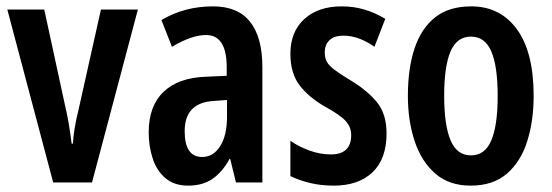

<svg xmlns="http://www.w3.org/2000/svg" viewBox="-20 -573 1735 603"><path d="M147 0 3 -543H119L184 -243Q191 -214 196 -184Q201 -154 205 -122H209Q210 -143 214.5 -170.5Q219 -198 227 -230L297 -543H413L269 0Z M649 -553Q727 -553 765.5 -504.5Q804 -456 804 -362V0H721L703 -74H701Q678 -32 647 -11Q616 10 571 10Q527 10 499.5 -13.5Q472 -37 459.5 -75.5Q447 -114 447 -157Q447 -240 493.5 -284.5Q540 -329 627 -332L692 -335V-362Q692 -463 627 -463Q582 -463 520 -426L487 -510Q559 -553 649 -553ZM652 -256Q560 -251 560 -161Q560 -80 615 -80Q650 -80 671.5 -114Q693 -148 693 -207V-259Z M1194 -154Q1194 -74 1150 -32Q1106 10 1028 10Q989 10 955 2Q921 -6 892 -20V-131Q917 -113 951 -100.5Q985 -88 1019 -88Q1083 -88 1083 -149Q1083 -173 1066.5 -192Q1050 -211 1001 -238Q950 -267 921 -305Q892 -343 892 -404Q892 -473 935.5 -513Q979 -553 1053 -553Q1091 -553 1124.5 -543Q1158 -533 1190 -514L1156 -426Q1134 -442 1109 -451.5Q1084 -461 1058 -461Q1030 -461 1015 -447Q1000 -433 1000 -408Q1000 -391 1006.5 -379Q1013 -367 1031 -353.5Q1049 -340 1082 -320Q1132 -290 1163 -253Q1194 -216 1194 -154Z M1656 -272Q1656 -194 1636 -130Q1616 -66 1572.5 -28Q1529 10 1458 10Q1391 10 1347.5 -27.5Q1304 -65 1282.5 -129Q1261 -193 1261 -272Q1261 -358 1282 -421Q1303 -484 1346.5 -518.5Q1390 -553 1460 -553Q1551 -553 1603.5 -481Q1656 -409 1656 -272ZM1375 -272Q1375 -180 1395 -132.5Q1415 -85 1459 -85Q1503 -85 1523 -132Q1543 -179 1543 -272Q1543 -365 1523 -411.5Q1503 -458 1459 -458Q1415 -458 1395 -411.5Q1375 -365 1375 -272Z"/></svg>

Font: Noto Sans Khmer UI ExtraCondensed SemiBold
Style: Regular
Weight: 600
Width: 2
Designer: Danh Hong and the Monotype Design Team
Foundry: Monotype Imaging Inc.
Version: Version 2.002; ttfautohint (v1.8.4.7-5d5b)